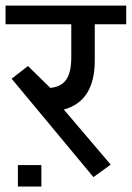

<svg xmlns="http://www.w3.org/2000/svg" viewBox="-35 -645 484 706"><path d="M117.2 -38.1V41H30.8V-38.1ZM227.1 -434.1V-555.7H-14.6V-624.5H429.2V-555.7H313.5V-422.9Q313.5 -272.9 199.7 -242.2L372.1 -39.6L308.6 6.3L7.8 -355.5L67.9 -402.3L149.9 -321.8Q190.4 -325.7 208.7 -352.3Q227.1 -378.9 227.1 -434.1Z"/></svg>

Font: Yantramanav
Style: Regular
Weight: 400
Version: Version 1.001;PS 1.0;hotconv 1.0.72;makeotf.lib2.5.5900; ttf